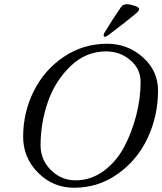

<svg xmlns="http://www.w3.org/2000/svg" viewBox="-20 -870 764 904"><path d="M468 -703Q468 -710 473 -718Q508 -776 550 -837Q559 -850 577 -850Q591 -850 613 -843Q635 -836 635 -827Q635 -820 622 -808Q577 -770 492 -706Q480 -697 474 -697Q468 -697 468 -703ZM484 -664Q581 -664 652.5 -600.5Q724 -537 724 -444Q724 -325 675.5 -221Q627 -117 535 -51.5Q443 14 329 14Q230 14 159.5 -56.5Q89 -127 89 -226Q89 -341 139 -441Q189 -541 280.5 -602.5Q372 -664 484 -664ZM479 -628Q384 -628 311.5 -558Q239 -488 205 -389Q171 -290 171 -186Q171 -118 219.5 -69.5Q268 -21 336 -21Q408 -21 468 -65Q528 -109 564.5 -178Q601 -247 621.5 -327Q642 -407 642 -484Q642 -546 593.5 -587Q545 -628 479 -628Z"/></svg>

Font: EB Garamond 12
Style: Italic
Weight: 400
Italic angle: -17°
Version: Version 0.016; ttfautohint (v1.8.4)